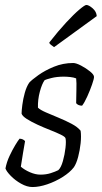

<svg xmlns="http://www.w3.org/2000/svg" viewBox="-20 -754 410 774"><path d="M111 0Q89 0 65 -13.5Q41 -27 23.5 -45Q6 -63 2 -75Q7 -101 18.5 -125.5Q30 -150 41.5 -169Q53 -188 59 -195Q74 -194 81 -185Q78 -167 73 -138.5Q68 -110 64 -82Q79 -69 101 -59.5Q123 -50 143 -50Q166 -50 184.5 -56Q203 -62 215 -68Q226 -78 233.5 -104.5Q241 -131 244 -158Q247 -185 244 -197Q242 -203 224.5 -211.5Q207 -220 181.5 -230Q156 -240 131 -251.5Q106 -263 88 -274.5Q70 -286 67 -296Q67 -307 70 -331Q73 -355 80 -380Q87 -405 98 -421Q108 -432 134.5 -451Q161 -470 197.5 -485Q234 -500 275 -500Q287 -500 307 -489.5Q327 -479 343 -466Q359 -453 359 -444Q359 -436 351 -413Q343 -390 332 -365.5Q321 -341 311 -328Q295 -328 287 -338Q287 -361 288 -391Q289 -421 287 -438Q277 -442 263 -443.5Q249 -445 237 -445Q209 -445 187.5 -439.5Q166 -434 160 -431Q149 -416 140.5 -384Q132 -352 133 -320Q142 -311 165 -301Q188 -291 216 -279.5Q244 -268 268.5 -255Q293 -242 305 -227Q308 -205 305 -176.5Q302 -148 295 -121.5Q288 -95 278 -80Q262 -59 232.5 -40.5Q203 -22 170.5 -11Q138 0 111 0ZM198 -564Q192 -568 185 -573.5Q178 -579 179 -583Q214 -628 246 -662.5Q278 -697 300 -715.5Q322 -734 328 -734Q338 -734 353.5 -720.5Q369 -707 370 -689Z"/></svg>

Font: Texturina 72pt 72pt ExtraLight
Style: Italic
Weight: 200
Italic angle: -11°
Designer: Guillermo Torres Carreño
Foundry: Omnibus-Type
Version: Version 1.002; ttfautohint (v1.8.3)